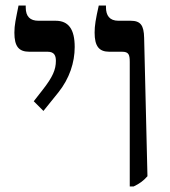

<svg xmlns="http://www.w3.org/2000/svg" viewBox="-20 -667 614 694"><path d="M449 7H463C484 -3 498 -13 513 -30L501 -530C500 -576 488 -592 452 -592H408C376 -592 363 -611 363 -641V-647H337C326 -598 322 -575 322 -549C322 -500 338 -480 375 -480H421C445 -480 449 -470 449 -443ZM137 -266 191 -333C231 -383 250 -441 250 -497C250 -561 228 -592 181 -592H119C89 -592 73 -607 73 -640V-647H47C37 -597 32 -577 32 -549C32 -499 48 -480 86 -480H152C177 -480 182 -465 182 -447C182 -416 171 -389 134 -342L102 -301Z"/></svg>

Font: Noto Serif Hebrew SemiCondensed Medium
Style: Regular
Weight: 500
Width: 4
Designer: Monotype Design Team
Foundry: Monotype Imaging Inc.
Version: Version 2.004